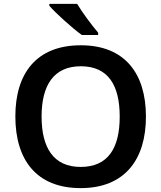

<svg xmlns="http://www.w3.org/2000/svg" viewBox="-20 -958 830 988"><path d="M377 -938H234V-928C266 -891 352 -813 401 -778H485V-790C453 -827 404 -893 377 -938ZM731 -358C731 -580 622 -725 396 -725C166 -725 59 -579 59 -359C59 -137 166 10 395 10C622 10 731 -137 731 -358ZM194 -358C194 -519 256 -617 396 -617C537 -617 596 -519 596 -358C596 -197 537 -99 395 -99C256 -99 194 -197 194 -358Z"/></svg>

Font: Noto Sans Telugu SemiBold
Style: Regular
Weight: 600
Designer: Jelle Bosma - Monotype Design Team
Foundry: Monotype Imaging Inc.
Version: Version 2.005